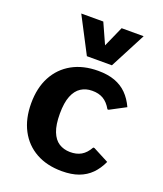

<svg xmlns="http://www.w3.org/2000/svg" viewBox="-145 -881 839 986"><g transform="rotate(20 274.5 -387.5)"><path d="M309.9 9.8Q227.8 9.8 168 -23.6Q108.2 -57 75.7 -118.7Q43.3 -180.3 43.3 -264.6Q43.3 -349 76 -410.4Q108.8 -471.8 168.9 -505.2Q229 -538.6 311 -538.6Q363.6 -538.6 402.2 -524.4Q440.9 -510.2 468.4 -482.5Q495.8 -454.9 514.4 -414.3L428.4 -368.8H422.1Q403.1 -402.5 377.3 -417.5Q351.6 -432.4 316.1 -431.8Q282.2 -431.8 255.8 -414.9Q229.4 -398 214.6 -361.2Q199.9 -324.4 199.9 -264.6Q199.9 -204 214.4 -167.3Q228.8 -130.7 254.7 -114.1Q280.6 -97.6 314.9 -97Q350.4 -96.4 376.1 -111Q401.8 -125.7 420.7 -159.5H427.1L513.2 -114.6Q494.6 -73.9 467.2 -46.3Q439.7 -18.7 401.1 -4.4Q362.4 9.8 309.9 9.8ZM229.5 -589.2 127.4 -785.3H247.8L298.2 -673.4L348 -785.3H468.4L366.2 -589.2Z"/></g></svg>

Font: Comme
Style: Regular
Weight: 400
Designer: Vernon Adams
Foundry: Vernon Adams
Version: Version 1.000;gftools[0.9.27]